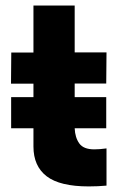

<svg xmlns="http://www.w3.org/2000/svg" viewBox="-20 -666 429 698"><path d="M322.8 -123Q342.3 -123 367.2 -126.5V8.8Q335.9 11.7 302.7 11.7Q197.8 11.7 149.7 -25.1Q101.6 -62 101.6 -133.3V-199.7H20.5V-313H101.6V-361.8H20L21 -475.1H101.6V-646H251.5V-475.6H367.2L366.2 -362.3H251.5V-313H366.2V-199.7H251.5Q252.9 -166 268.3 -144.5Q283.7 -123 322.8 -123Z"/></svg>

Font: Selawik
Style: Bold
Weight: 700
Designer: Aaron Bell
Foundry: Microsoft Corporation
Version: Version 1.01